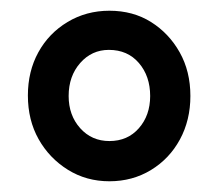

<svg xmlns="http://www.w3.org/2000/svg" viewBox="-20 -749 406 358"><path d="M184 -411Q141 -411 106.5 -432.5Q72 -454 52 -489.5Q32 -525 32 -571Q32 -616 51.5 -651.5Q71 -687 106 -708Q141 -729 184 -729Q228 -729 261.5 -708Q295 -687 315 -651.5Q335 -616 335 -570Q335 -525 315.5 -489Q296 -453 261.5 -432Q227 -411 184 -411ZM184 -486Q218 -486 239 -510Q260 -534 260 -570Q260 -607 239 -631.5Q218 -656 183 -656Q151 -656 129.5 -631.5Q108 -607 108 -570Q108 -534 129.5 -510Q151 -486 184 -486Z"/></svg>

Font: Nunitoga
Style: Bold
Weight: 700
Designer: Vernon Adams
Foundry: Vernon Adams
Version: Version 1.0